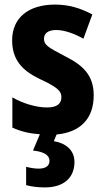

<svg xmlns="http://www.w3.org/2000/svg" viewBox="-20 -578 461 838"><path d="M305 129C305 77 267 47 215 38L227 9C333 -1 389 -62 389 -162C389 -250 342 -293 265 -332C188 -372 172 -382 172 -409C172 -433 191 -447 225 -447C262 -447 305 -431 344 -409L383 -515C330 -543 280 -558 220 -558C105 -558 33 -501 33 -402C33 -319 75 -271 152 -234C232 -197 248 -180 248 -154C248 -124 227 -109 185 -109C137 -109 79 -127 34 -153V-21C71 -4 110 5 154 8L124 79C170 84 196 98 196 124C196 146 179 158 149 158C132 158 113 155 94 150V230C115 236 143 240 176 240C258 240 305 198 305 129Z"/></svg>

Font: Noto Sans Bengali Condensed
Style: Bold
Weight: 700
Width: 3
Designer: Joana Ranito - Universal Thirst; Jelle Bosma - Monotype Design Team
Foundry: Universal Thirst ehf.
Version: Version 3.000